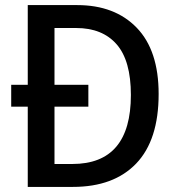

<svg xmlns="http://www.w3.org/2000/svg" viewBox="-20 -827 699 754"><path d="M283 -807Q431 -807 517 -718Q603 -629 603 -458Q603 -277 515 -185Q427 -93 266 -93H89V-408H24V-494H89V-807ZM279 -717H194V-494H327V-408H194V-183H264Q494 -183 494 -454Q494 -589 438 -653Q382 -717 279 -717Z"/></svg>

Font: Noto Sans Telugu UI SemiCondensed Medium
Style: Regular
Weight: 500
Width: 4
Designer: Jelle Bosma - Monotype Design Team
Foundry: Monotype Imaging Inc.
Version: Version 2.005; ttfautohint (v1.8.4.7-5d5b)